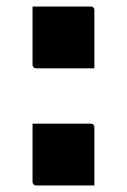

<svg xmlns="http://www.w3.org/2000/svg" viewBox="-20 -560 390 590"><path d="M270 -350Q239 -350 210 -350Q181 -350 152 -350Q123 -350 91 -350Q88 -350 85.5 -351.5Q83 -353 81.5 -355.5Q80 -358 80 -361V-540Q112 -540 141 -540Q170 -540 199 -540Q228 -540 259 -540Q263 -540 265 -538.5Q267 -537 268.5 -535Q270 -533 270 -529ZM270 10Q239 10 210 10Q181 10 152 10Q123 10 91 10Q88 10 85.5 8.5Q83 7 81.5 4.5Q80 2 80 -1V-180Q112 -180 141 -180Q170 -180 199 -180Q228 -180 259 -180Q263 -180 265 -178.5Q267 -177 268.5 -175Q270 -173 270 -169Z"/></svg>

Font: Recursive ExtraBold
Style: Regular
Weight: 800
Version: Version 1.085